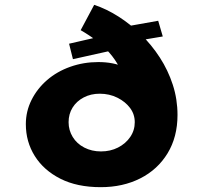

<svg xmlns="http://www.w3.org/2000/svg" viewBox="-20 -768 841 795"><path d="M397 7Q299 7 230 -28Q161 -63 124 -122Q87 -181 87 -254Q87 -307 110.5 -354Q134 -401 175 -436.5Q216 -472 271 -491.5Q326 -511 387 -511Q450 -511 494.5 -490Q539 -469 566 -432Q593 -395 604 -348L511 -354Q510 -392 500 -425.5Q490 -459 473.5 -490.5Q457 -522 433 -549.5Q409 -577 379 -600Q349 -623 314 -643L370 -748Q421 -731 470.5 -699.5Q520 -668 564 -625Q608 -582 642 -529.5Q676 -477 695.5 -417Q715 -357 715 -292Q715 -201 674 -133.5Q633 -66 561 -29.5Q489 7 397 7ZM398 -141Q437 -141 468.5 -157Q500 -173 519 -200.5Q538 -228 538 -262Q538 -295 518.5 -321Q499 -347 466 -363.5Q433 -380 393 -380Q356 -380 326.5 -364.5Q297 -349 280.5 -322.5Q264 -296 264 -262Q264 -229 281 -201Q298 -173 329 -157Q360 -141 398 -141ZM282 -523 266 -587 431 -625 489 -656 635 -682 654 -617 541 -598 498 -571Z"/></svg>

Font: Lexend Giga ExtraBold
Style: Regular
Weight: 800
Designer: Bonnie Shaver-Troup, Thomas Jockin
Foundry: Lexend
Version: Version 1.007